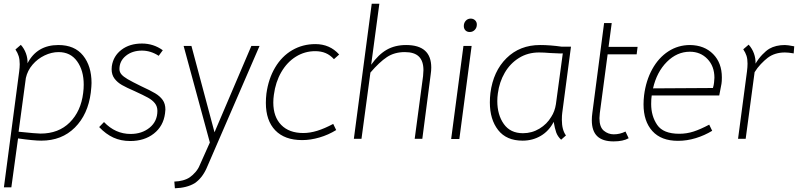

<svg xmlns="http://www.w3.org/2000/svg" viewBox="-20 -747 4295 1032"><path d="M472 -301Q472 -285 468 -249Q453 -132 382.5 -61.5Q312 9 202 9Q161 9 77 -3L41 260H1L83 -362Q86 -385 86 -402Q86 -427 80.5 -445Q75 -463 63 -481L92 -506Q110 -486 119.5 -460Q129 -434 128 -407Q179 -505 294 -505Q381 -505 426.5 -448.5Q472 -392 472 -301ZM427 -247Q430 -270 430 -292Q430 -368 394.5 -417.5Q359 -467 295 -467Q257 -467 219.5 -449Q182 -431 155 -399.5Q128 -368 119 -328L80 -39Q176 -29 198 -29Q295 -29 355 -89Q415 -149 427 -247Z M513 -64 539 -91Q600 -27 682 -27Q743 -27 784.5 -61Q826 -95 826 -151Q826 -175 812.5 -192Q799 -209 775.5 -222Q752 -235 704 -257Q660 -276 635.5 -290Q611 -304 595.5 -324.5Q580 -345 580 -375Q580 -385 581 -391Q589 -446 633 -479.5Q677 -513 743 -513Q805 -513 855 -477L833 -447Q790 -475 743 -475Q691 -475 656.5 -447Q622 -419 622 -376Q622 -360 632.5 -347.5Q643 -335 666 -321.5Q689 -308 738 -284Q788 -261 814 -245.5Q840 -230 854.5 -209.5Q869 -189 869 -158Q869 -151 867 -137Q858 -69 807 -29Q756 11 680 11Q630 11 589.5 -7.5Q549 -26 513 -64Z M1000 206Q1016 195 1031 177.5Q1046 160 1053 142L1108 19L967 -500H1009L1133 -36L1331 -500H1375L1090 158Q1066 211 1026 238Q984 263 920 265L917 229Q969 227 1000 206Z M1409 -194Q1409 -219 1412 -244Q1423 -324 1459 -384.5Q1495 -445 1551 -477.5Q1607 -510 1675 -510Q1753 -510 1803 -454L1775 -429Q1755 -451 1730.5 -461.5Q1706 -472 1674 -472Q1618 -472 1570.5 -442.5Q1523 -413 1492 -359.5Q1461 -306 1452 -237Q1449 -216 1449 -196Q1449 -119 1491.5 -75.5Q1534 -32 1610 -32Q1646 -32 1685 -44Q1724 -56 1771 -81L1787 -48Q1745 -22 1697 -8Q1649 6 1604 6Q1510 6 1459.5 -46.5Q1409 -99 1409 -194Z M2019 -727 1975 -399Q2014 -454 2058.5 -479.5Q2103 -505 2163 -505Q2298 -505 2298 -384Q2298 -367 2295 -347L2250 -1H2209L2254 -338Q2256 -360 2256 -370Q2256 -419 2231.5 -443Q2207 -467 2156 -467Q2100 -467 2059.5 -440Q2019 -413 1971 -357L1923 -1H1882L1978 -727Z M2471 -500H2515L2449 0H2405ZM2473 -607Q2473 -624 2483.5 -635.5Q2494 -647 2510 -647Q2524 -647 2533.5 -638Q2543 -629 2543 -615Q2543 -598 2532 -586.5Q2521 -575 2505 -575Q2490 -575 2481.5 -584Q2473 -593 2473 -607Z M2613 -196Q2613 -222 2616 -247Q2631 -364 2702.5 -434.5Q2774 -505 2883 -505Q2937 -505 3000 -496H3049L3002 -140Q3000 -127 3000 -103Q3000 -49 3022 -19L2996 4Q2977 -14 2969.5 -35.5Q2962 -57 2956 -92Q2931 -43 2887 -17Q2843 9 2789 9Q2702 9 2657.5 -48Q2613 -105 2613 -196ZM2943 -119Q2962 -148 2968 -187L3005 -460Q2994 -459 2971.5 -460.5Q2949 -462 2938 -462Q2903 -465 2877 -465Q2817 -465 2769.5 -435.5Q2722 -406 2693 -356Q2664 -306 2656 -245Q2653 -224 2653 -204Q2653 -130 2688 -80.5Q2723 -31 2791 -31Q2839 -31 2879.5 -55.5Q2920 -80 2943 -119Z M3161 -101Q3161 -120 3164 -141L3227 -623H3268L3251 -495H3407L3402 -455H3246L3204 -139Q3202 -119 3202 -112Q3202 -64 3225.5 -44.5Q3249 -25 3279 -25Q3312 -25 3342 -40L3359 -4Q3329 13 3278 13Q3219 13 3190 -15Q3161 -43 3161 -101Z M3480 -188Q3480 -123 3512.5 -75.5Q3545 -28 3631 -28Q3671 -28 3708 -40Q3745 -52 3792 -77L3808 -44Q3767 -19 3719.5 -4.5Q3672 10 3624 10Q3534 10 3486.5 -42.5Q3439 -95 3439 -186Q3439 -210 3442 -235Q3452 -314 3486 -375.5Q3520 -437 3572.5 -471Q3625 -505 3689 -505Q3766 -504 3813 -456.5Q3860 -409 3860 -331Q3860 -309 3858 -297Q3852 -264 3846 -234H3483Q3480 -216 3480 -188ZM3812 -274Q3817 -291 3818 -303Q3820 -321 3820 -329Q3820 -391 3782.5 -430Q3745 -469 3688 -469Q3619 -469 3564.5 -414.5Q3510 -360 3490 -272Z M4249 -498 4246 -460Q4218 -465 4199 -465Q4144 -465 4106 -436Q4089 -423 4069.5 -402.5Q4050 -382 4036 -359L3988 -1H3947L3995 -363Q3998 -387 3998 -405Q3998 -430 3992.5 -447Q3987 -464 3975 -482L4004 -507Q4023 -486 4032.5 -459.5Q4042 -433 4041 -405Q4057 -432 4077 -453Q4097 -474 4115 -485Q4150 -505 4199 -505Q4213 -505 4249 -498Z"/></svg>

Font: Bellota Text Light
Style: Italic
Weight: 300
Italic angle: -7.5°
Designer: Kemie Guaida
Foundry: Kemie Guaida
Version: Version 4.001